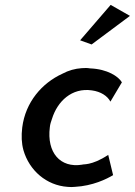

<svg xmlns="http://www.w3.org/2000/svg" viewBox="-20 -763 552 786"><path d="M308 -598 355 -581 512 -698 433 -743ZM432 -347 479 -426C465 -450 420 -480 350 -483H349C338 -485 327 -485 315 -484C287 -482 261 -475 235 -461C152 -423 84 -345 71 -241C67 -207 68 -177 76 -148C100 -65 170 -4 257 2C267 3 276 3 286 2C360 -2 416 -30 443 -46L423 -129C354 -83 317 -92 317 -89C226 -74 171 -139 184 -242C185 -254 189 -266 193 -277C215 -348 274 -405 356 -393C393 -388 420 -370 432 -347Z"/></svg>

Font: Bluebird
Style: LiNrwObl
Weight: 300
Designer: Jasper
Foundry: Cannot Into Space Fonts
Version: Version 0.98